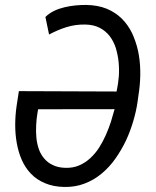

<svg xmlns="http://www.w3.org/2000/svg" viewBox="-20 -740 624 770"><path d="M325.2 -720.2C312 -720.2 297.9 -719.7 283.2 -718.3C268.1 -716.8 253.4 -714.4 238.8 -710.9C224.1 -707.5 210 -702.6 196.8 -696.3C183.6 -689.9 171.9 -681.6 162.1 -671.9L176.8 -601.6C199.7 -613.8 223.1 -624 247.1 -631.3C271 -638.7 295.9 -642.1 322.3 -641.6C344.7 -641.1 363.8 -636.7 379.9 -628.4C396 -620.1 409.2 -608.9 419.9 -595.2C430.2 -581.5 438.5 -565.9 444.3 -547.9C449.7 -529.8 453.6 -511.2 455.6 -492.2C457.5 -472.7 458 -453.1 456.5 -433.6C455.1 -414.1 452.1 -396 448.7 -378.9L447.3 -373L55.7 -374.5L46.4 -314C43 -289.6 41 -264.6 41 -239.3C41 -213.9 43 -189.5 47.4 -165.5C51.8 -141.6 58.1 -119.6 67.4 -98.6C76.7 -77.6 88.9 -59.1 104 -43.5C119.1 -27.3 138.2 -14.6 160.2 -5.4C182.1 3.9 208 9.3 237.8 9.8C267.1 10.3 294.4 5.9 319.3 -3.9C344.2 -13.2 367.2 -26.9 387.7 -43.9C408.2 -61 426.8 -81.1 442.9 -104C459 -127 473.1 -150.9 485.4 -176.8C497.1 -202.1 506.8 -228 514.6 -254.9C522.5 -281.7 528.3 -307.1 531.7 -332L538.1 -377.9C541.5 -403.8 543 -430.2 542.5 -457C542 -483.9 539.1 -510.3 533.7 -535.6C528.3 -560.5 520 -584.5 509.8 -606.9C499 -628.9 485.4 -648.4 468.3 -665.5C451.2 -682.1 431.2 -695.3 407.7 -705.1C383.8 -714.8 356.4 -719.7 325.2 -720.2ZM242.2 -66.9C222.2 -67.4 205.6 -71.3 191.9 -78.1C177.7 -84.5 166.5 -93.3 157.2 -104.5C147.9 -115.2 140.6 -127.9 135.7 -142.1C130.9 -156.2 127.4 -171.4 126 -187.5C124.5 -203.6 124 -219.7 125 -236.3C125.5 -252.9 127.4 -269 129.9 -284.7L132.8 -301.8L439.5 -302.2C435.1 -286.1 430.2 -269.5 424.8 -251.5C418.9 -233.4 412.1 -215.8 404.3 -198.2C396.5 -180.7 387.7 -164.1 377.4 -147.9C367.2 -131.8 355 -117.7 341.8 -105.5C328.6 -93.3 313.5 -83.5 297.4 -76.7C280.8 -69.3 262.2 -66.4 242.2 -66.9Z"/></svg>

Font: Roboto Condensed
Style: Italic
Weight: 400
Designer: Google
Version: Version 1.000;PS 001.000;hotconv 1.0.88;makeotf.lib2.5.64775